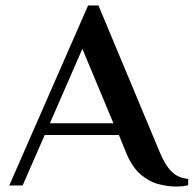

<svg xmlns="http://www.w3.org/2000/svg" viewBox="-20 -680 710 704"><path d="M626 4Q597 4 562.5 -4.5Q528 -13 495.5 -40.5Q463 -68 440 -126L416 -185H144L63 0H14L303 -660H341L564 -126Q584 -76 608.5 -51.5Q633 -27 670 -24V-1Q652 4 626 4ZM163 -228H396L282 -501Z"/></svg>

Font: El Messiri SemiBold
Style: Regular
Weight: 600
Designer: Mohamed Gaber
Foundry: Kief Type Foundry
Version: Version 2.020; ttfautohint (v1.8.3)